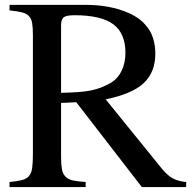

<svg xmlns="http://www.w3.org/2000/svg" viewBox="-20 -758 783 778"><path d="M734.4 0H554.7L289.1 -343.8L227.5 -340.8V-120.1Q227.5 -90.8 231 -72.3Q234.4 -53.7 245.1 -42.5Q255.9 -31.2 275.4 -26.9Q294.9 -22.5 327.1 -20.5V0H18.6V-20.5Q49.8 -23.4 68.8 -28.3Q87.9 -33.2 97.7 -44.9Q107.4 -56.6 110.4 -77.6Q113.3 -98.6 113.3 -133.8V-616.2Q113.3 -645.5 110.4 -663.6Q107.4 -681.6 97.7 -692.4Q87.9 -703.1 68.8 -708Q49.8 -712.9 18.6 -715.8V-738.3H326.2Q408.2 -738.3 473.1 -716.3Q538.1 -694.3 569.3 -657.2Q589.8 -634.8 599.6 -605Q609.4 -575.2 609.4 -541Q609.4 -464.8 562 -420.9Q514.6 -377 408.2 -355.5L637.7 -72.3Q661.1 -44.9 682.1 -34.2Q703.1 -23.4 734.4 -20.5ZM227.5 -381.8Q266.6 -382.8 295.4 -384.8Q324.2 -386.7 346.2 -391.1Q368.2 -395.5 386.7 -402.3Q405.3 -409.2 424.8 -419.9Q455.1 -436.5 471.7 -469.2Q488.3 -502 488.3 -543.9Q488.3 -623 439 -659.7Q389.6 -696.3 282.2 -696.3Q249 -696.3 238.3 -688Q227.5 -679.7 227.5 -656.2Z"/></svg>

Font: BabelStone Tibetan Slim
Style: Regular
Weight: 400
Designer: Christopher J. Fynn
Foundry: BabelStone
Version: Version 10.011 October 1, 2023